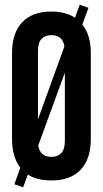

<svg xmlns="http://www.w3.org/2000/svg" viewBox="-20 -757 436 814"><path d="M66 -46Q31 -92 31 -168V-532Q31 -617 74 -662.5Q117 -708 198 -708Q258 -708 298 -682L318 -737L355 -724L329 -653Q365 -609 365 -532V-168Q365 -83 322 -37.5Q279 8 198 8Q136 8 98 -17L78 37L41 24ZM141 -251 253 -560Q249 -586 234.5 -597Q220 -608 198 -608Q172 -608 156.5 -592.5Q141 -577 141 -539ZM198 -92Q224 -92 239.5 -107.5Q255 -123 255 -161V-449L142 -140Q147 -114 161 -103Q175 -92 198 -92Z"/></svg>

Font: SVN-Bebas Neue
Style: Bold
Weight: 700
Designer: Ryoichi Tsunekawa
Foundry: Ryoichi Tsunekawa
Version: Version 1.300; ttfautohint (v1.7.9-c794)